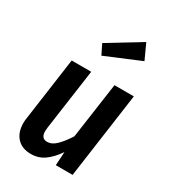

<svg xmlns="http://www.w3.org/2000/svg" viewBox="-200 -915 914 1030"><g transform="rotate(30 256.5 -400.0)"><path d="M42 -110Q42 -125 45 -143L99 -529H220L167 -153Q165 -137 165 -130Q165 -85 202 -85Q232 -85 259.5 -112.5Q287 -140 315 -184L364 -529H484L410 0H306L311 -84Q278 -36 242 -10.5Q206 15 159 15Q104 15 73 -18.5Q42 -52 42 -110ZM439 -721 224 -631 194 -692 396 -815Z"/></g></svg>

Font: Fira Sans Condensed Medium
Style: Italic
Weight: 500
Width: 3
Italic angle: -8°
Designer: bBox Type GmbH & Carrois Corporate GbR & Edenspiekermann AG
Foundry: bBox Type GmbH & Carrois Corporate GbR & Edenspiekermann AG
Version: Version 4.301